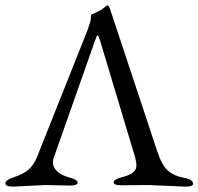

<svg xmlns="http://www.w3.org/2000/svg" viewBox="-22 -690 739 715"><path d="M238 1 147 -1 27 5Q-2 5 -2 -7.5Q-2 -20 29.5 -30Q61 -40 82 -56.5Q103 -73 117 -108L304 -578L314 -608Q315 -613 316 -620Q317 -636 318 -636Q325 -638 336.5 -644Q348 -650 352 -652Q356 -654 362.5 -659Q369 -664 372.5 -667Q376 -670 379.5 -670Q383 -670 388 -656L563 -128Q581 -73 604.5 -53.5Q628 -34 662.5 -28Q697 -22 697 -5Q697 5 668 5L529 -1L430 0Q401 0 401 -11Q401 -22 432 -30Q463 -38 474.5 -48.5Q486 -59 486 -73Q486 -87 481 -105L350 -541Q344 -559 341.5 -559Q339 -559 333 -542L178 -102Q175 -93 175 -86Q175 -66 192 -51Q209 -36 238 -28.5Q267 -21 267 -10Q267 1 238 1Z"/></svg>

Font: EB Garamond
Style: Regular
Weight: 400
Version: Version 0.012